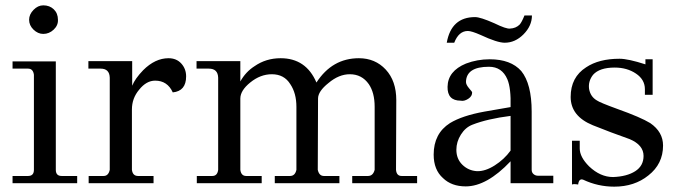

<svg xmlns="http://www.w3.org/2000/svg" viewBox="-20 -686 2526 719"><path d="M197 -612Q198 -591 181 -575Q164 -559 142 -559Q122 -559 105.5 -575Q89 -591 89 -612Q89 -632 105.5 -649Q122 -666 142 -666Q166 -666 181.5 -651Q197 -636 197 -612ZM189 -456V-50Q189 -27 211 -27H269V0H27V-27H85Q107 -27 107 -50V-406Q104 -429 85 -429H27V-456Z M391 -50V-395Q390 -429 357 -429H311V-457H475V-365Q486 -392 516 -423Q561 -468 611 -468Q641 -468 659 -448Q677 -428 677 -400Q677 -345 627 -340Q607 -384 561 -384Q528 -384 501 -350Q474 -318 474 -276V-50Q477 -27 497 -27H555V0H312V-27H368Q386 -27 391 -50Z M1542 -27V0H1299V-27H1358Q1377 -27 1383 -50V-286Q1383 -339 1361 -371Q1335 -408 1290 -408Q1249 -408 1210 -375Q1171 -344 1171 -317L1170 -50Q1175 -27 1193 -27H1251V0H1009V-27H1066Q1085 -27 1090 -50V-286Q1090 -337 1067 -371Q1044 -408 998 -408Q955 -408 917 -377Q880 -347 880 -317V-50Q883 -27 902 -27H960V0H717V-27H775Q794 -27 797 -50V-395Q796 -429 762 -429H716V-457H880V-416V-381Q900 -417 933 -438Q976 -468 1031 -468Q1126 -468 1165 -377Q1224 -468 1324 -468Q1385 -468 1424.5 -425.5Q1464 -383 1464 -311L1463 -50Q1465 -27 1484 -27Z M2052 -28V0H1892V-82Q1803 12 1724 12Q1671 12 1639 -19Q1604 -50 1604 -107Q1604 -186 1665 -225Q1711 -253 1794 -268L1892 -285Q1894 -356 1880 -389Q1860 -436 1811 -436Q1726 -436 1725 -379Q1725 -369 1736.5 -355.5Q1748 -342 1748 -341Q1749 -326 1733.5 -316Q1718 -306 1705 -309Q1655 -309 1656 -361Q1657 -420 1725 -448Q1767 -464 1814 -464Q1893 -464 1932 -420Q1971 -372 1971 -268V-50Q1971 -40 1978 -34Q1985 -28 1994 -28ZM1892 -122V-252Q1805 -241 1749 -219Q1723 -209 1706 -182Q1689 -155 1689 -125Q1689 -91 1711.5 -69Q1734 -47 1766 -45Q1797 -44 1832.5 -66.5Q1868 -89 1892 -122ZM1944 -628H1972Q1972 -589 1940 -557Q1909 -526 1870 -526Q1842 -526 1780 -555Q1746 -570 1732 -570Q1698 -570 1681 -526H1653Q1670 -622 1759 -622Q1779 -622 1831 -599Q1876 -577 1890 -579Q1912 -580 1926 -594Q1934 -603 1944 -628Z M2463 -141Q2463 -72 2408 -29Q2356 13 2280 13Q2219 13 2164 -13Q2148 -19 2145 5Q2128 2 2122 5V-159H2151V-130Q2151 -98 2186 -63Q2228 -23 2276 -23Q2328 -25 2359 -45Q2390 -65 2390 -102Q2390 -143 2338 -165Q2267 -190 2200 -217Q2117 -251 2117 -323Q2117 -397 2175 -434Q2223 -466 2300 -466Q2332 -466 2397 -445V-464H2424V-331H2395V-352Q2395 -388 2361.5 -410.5Q2328 -433 2282 -433Q2225 -433 2201 -406Q2182 -382 2186 -353Q2191 -324 2215 -310Q2226 -302 2292 -278Q2379 -247 2415 -225Q2463 -192 2463 -141Z"/></svg>

Font: GFS Didot
Style: Regular
Weight: 400
Designer: Takis Katsoulidis and George D. Matthiopoulos
Foundry: Takis Katsoulidis and George D. Matthiopoulos
Version: Version 1.0